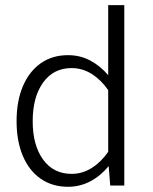

<svg xmlns="http://www.w3.org/2000/svg" viewBox="-20 -715 591 740"><path d="M43.9 -248Q43.9 -325.2 68.1 -382.3Q92.3 -439.5 136.7 -470.9Q181.2 -502.4 242.2 -502.4Q288.1 -502.4 326.9 -482.2Q365.7 -461.9 397 -425.3V-695.3H459V0H404.8L398.9 -74.7Q367.2 -36.6 327.6 -15.9Q288.1 4.9 242.2 4.9Q181.2 4.9 136.5 -26.4Q91.8 -57.6 67.9 -114.5Q43.9 -171.4 43.9 -248ZM106 -248Q106 -155.3 146 -100.1Q186 -44.9 255.9 -44.9Q297.9 -44.9 334 -67.9Q370.1 -90.8 397 -129.9V-367.7Q370.1 -406.7 334 -429.7Q297.9 -452.6 255.9 -452.6Q186 -452.6 146 -396.7Q106 -340.8 106 -248Z"/></svg>

Font: Estedad-FD Light
Style: Regular
Weight: 300
Designer: Amin Abedi
Version: Version 7.3